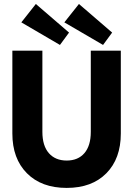

<svg xmlns="http://www.w3.org/2000/svg" viewBox="-20 -908 676 940"><path d="M484.5 -688 295 -798.5 366.5 -888.5 529 -748.5ZM273.5 -688 84.5 -798.5 155.5 -888.5 318 -748.5ZM424.5 -660H571.5V-254.5Q571.5 -131.5 500.8 -59.8Q430 12 306.5 12Q183 12 111.8 -59.8Q40.5 -131.5 40.5 -254.5V-660H187.5V-262.5Q187.5 -194.5 219.2 -158.2Q251 -122 306.5 -122Q362 -122 393.2 -158.2Q424.5 -194.5 424.5 -262.5Z"/></svg>

Font: League Spartan
Style: Bold
Weight: 700
Foundry: The League of Moveable Type
Version: Version 2.002